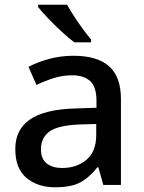

<svg xmlns="http://www.w3.org/2000/svg" viewBox="-20 -786 614 816"><path d="M292 -549Q393 -549 443.5 -504.5Q494 -460 494 -365V0H419L398 -75H394Q359 -31 320.5 -10.5Q282 10 214 10Q141 10 93 -29.5Q45 -69 45 -153Q45 -235 107 -278Q169 -321 298 -325L390 -328V-358Q390 -417 363 -441.5Q336 -466 287 -466Q246 -466 208 -454Q170 -442 135 -425L101 -502Q139 -522 188.5 -535.5Q238 -549 292 -549ZM317 -257Q225 -253 189.5 -226.5Q154 -200 154 -152Q154 -110 179 -91Q204 -72 244 -72Q306 -72 347.5 -107Q389 -142 389 -212V-259ZM265 -766Q277 -744 295 -716.5Q313 -689 332 -663Q351 -637 367 -618V-606H296Q272 -624 241.5 -652Q211 -680 183.5 -709Q156 -738 142 -756V-766Z"/></svg>

Font: Noto Sans Medium
Style: Regular
Weight: 500
Designer: Monotype Design Team
Foundry: Monotype Imaging Inc.
Version: Version 2.007